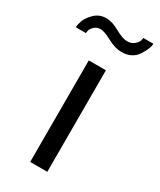

<svg xmlns="http://www.w3.org/2000/svg" viewBox="-240 -792 711 855"><g transform="rotate(30 115.0 -365.0)"><path d="M48 -669Q28 -669 16 -657Q4 -645 1.5 -635.5Q-1 -626 -1 -621H-53Q-53 -634 -45.5 -655.5Q-38 -677 -14 -700.5Q10 -724 46 -724Q76 -724 114 -702.5Q152 -681 175 -681Q198 -681 212 -693.5Q226 -706 228.5 -715Q231 -724 231 -730H283Q283 -705 257 -666Q231 -627 177 -627Q145 -627 106 -648Q67 -669 48 -669ZM71 0V-522H159V0Z"/></g></svg>

Font: Raleway-v4020 Medium
Style: Regular
Weight: 500
Designer: Matt McInerney, Pablo Impallari, Rodrigo Fuenzalida
Foundry: Matt McInerney, Pablo Impallari, Rodrigo Fuenzalida
Version: Version 4.020;PS 004.020;hotconv 1.0.88;makeotf.lib2.5.64775